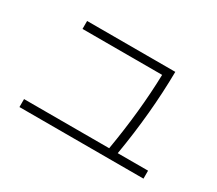

<svg xmlns="http://www.w3.org/2000/svg" viewBox="-114 -920 1227 1086"><g transform="rotate(30 500.0 -377.5)"><path d="M905 -123V-71H95V-123H651Q697 -394 703 -632H183V-684H759Q756 -412 707 -123Z"/></g></svg>

Font: IBM Plex Sans JP Light
Style: Regular
Weight: 300
Designer: Mike Abbink; Paul van der Laan; Pieter van Rosmalen; Wujin Sim; Yejin Wi; Jinhee Kim; Boomi Park; Yona Kim; Kichan Ma
Foundry: Sandoll Inc.
Version: Version 1.002